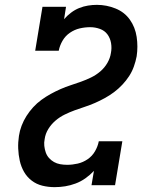

<svg xmlns="http://www.w3.org/2000/svg" viewBox="-20 -763 640 791"><path d="M205 8Q179 8 154.5 2Q130 -4 110.5 -19Q91 -34 79 -55Q67 -76 61.5 -100.5Q56 -125 55 -151Q54 -177 58 -203Q61 -224 69 -245Q77 -266 89 -285Q101 -304 116.5 -321Q132 -338 150.5 -351.5Q169 -365 189 -376Q209 -387 229.5 -396Q250 -405 271.5 -412Q293 -419 314 -426.5Q335 -434 355.5 -444Q376 -454 393.5 -469Q411 -484 422.5 -504Q434 -524 437 -545Q441 -565 437.5 -585.5Q434 -606 422.5 -621.5Q411 -637 391.5 -644Q372 -651 352 -651Q330 -651 308.5 -646Q287 -641 268 -628Q249 -615 237.5 -595Q226 -575 222 -554H125L155 -735H252L244 -684Q257 -699 273 -711Q289 -723 306.5 -730Q324 -737 342.5 -740Q361 -743 379 -743Q419 -743 456 -728Q493 -713 515 -682Q537 -651 543 -611Q549 -571 543 -531Q539 -510 531.5 -489Q524 -468 512 -449.5Q500 -431 484 -414Q468 -397 450 -383.5Q432 -370 412 -359Q392 -348 371.5 -339Q351 -330 329.5 -323Q308 -316 287.5 -308.5Q267 -301 246.5 -291Q226 -281 208.5 -266Q191 -251 179 -231.5Q167 -212 164 -190Q161 -176 162.5 -162Q164 -148 168.5 -135Q173 -122 182 -112Q191 -102 202.5 -95.5Q214 -89 228 -86.5Q242 -84 257 -84Q278 -84 300 -89Q322 -94 341 -107Q360 -120 371.5 -140Q383 -160 387 -181H484L454 0H357L367 -59Q351 -42 332 -28.5Q313 -15 291.5 -7Q270 1 248.5 4.5Q227 8 205 8Z"/></svg>

Font: Iosevka Etoile SmBdObl
Style: Regular
Weight: 600
Italic angle: -9°
Designer: Belleve Invis
Foundry: Belleve Invis
Version: Version 15.5.2; ttfautohint (v1.8.4)